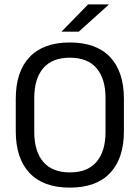

<svg xmlns="http://www.w3.org/2000/svg" viewBox="-20 -845 638 877"><path d="M299 12Q178 12 115 -54.8Q52 -121.5 52 -246V-393.5Q52 -517.5 115 -584.2Q178 -651 299 -651Q420 -651 483 -584.2Q546 -517.5 546 -393.5V-246Q546 -121.5 483 -54.8Q420 12 299 12ZM299 -57.5Q380 -57.5 421 -105.8Q462 -154 462 -242.5V-397Q462 -485.5 421 -533.5Q380 -581.5 299 -581.5Q218.5 -581.5 177.5 -533.5Q136.5 -485.5 136.5 -397V-242.5Q136.5 -154 177.5 -105.8Q218.5 -57.5 299 -57.5ZM382.5 -825H476.5V-823.5L340 -700.5H262V-701.5Z"/></svg>

Font: Anek Bangla
Style: Regular
Weight: 400
Designer: Sulekha Rajkumar (Bangla), Yesha Goshar (Latin)
Foundry: Ek Type
Version: Version 1.003